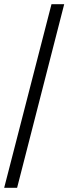

<svg xmlns="http://www.w3.org/2000/svg" viewBox="-20 -780 328 921"><path d="M0 121 227 -760H288L62 121Z"/></svg>

Font: Noto Serif Bengali SemiBold
Style: Regular
Weight: 600
Version: Version 2.003